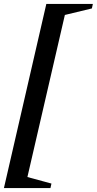

<svg xmlns="http://www.w3.org/2000/svg" viewBox="-51 -754 493 978"><path d="M-31 204 185 -734H422L417 -711L247 -670L288 -715L80 185L60 140L211 181L206 204Z"/></svg>

Font: Platypi Light SemiBold
Style: Italic
Weight: 600
Italic angle: -13°
Version: Version 1.200